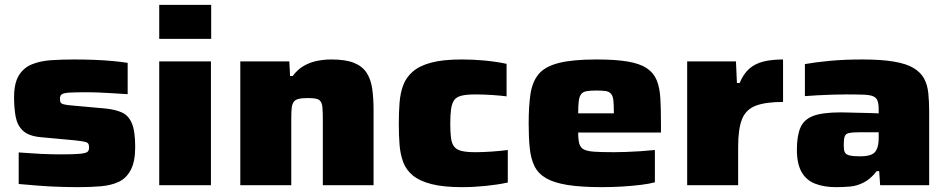

<svg xmlns="http://www.w3.org/2000/svg" viewBox="-20 -763 3911 791"><path d="M305 8Q265 8 220.5 6.5Q176 5 133.5 1.5Q91 -2 57 -5V-135Q79 -134 102 -132Q125 -130 148.5 -129Q172 -128 192.5 -127.5Q213 -127 230 -127Q285 -127 310 -129.5Q335 -132 341 -138Q347 -144 347 -155Q347 -167 343 -172Q339 -177 326.5 -179.5Q314 -182 287 -185L146 -198Q97 -203 74 -225Q51 -247 44.5 -282.5Q38 -318 38 -362Q38 -420 57.5 -452Q77 -484 111.5 -498Q146 -512 190.5 -515Q235 -518 285 -518Q324 -518 366 -516.5Q408 -515 445 -511.5Q482 -508 506 -504V-375Q474 -377 442 -379Q410 -381 384.5 -382Q359 -383 343 -383Q291 -383 266.5 -381.5Q242 -380 234.5 -374.5Q227 -369 227 -356Q227 -346 229.5 -341Q232 -336 243.5 -333Q255 -330 281 -328L414 -316Q454 -312 481.5 -300Q509 -288 523 -255.5Q537 -223 537 -158Q537 -97 518.5 -62.5Q500 -28 468.5 -13.5Q437 1 394.5 4.5Q352 8 305 8Z M636 -603V-743H850V-603ZM636 0V-510H849V0Z M970 0V-510H1172L1175 -450H1186Q1205 -476 1230.5 -491Q1256 -506 1285.5 -512Q1315 -518 1345 -518Q1404 -518 1438.5 -504Q1473 -490 1490.5 -463Q1508 -436 1513.5 -397Q1519 -358 1519 -310V0H1310V-268Q1310 -300 1308.5 -318.5Q1307 -337 1300.5 -345.5Q1294 -354 1281.5 -356.5Q1269 -359 1247 -359Q1224 -359 1210 -355.5Q1196 -352 1189.5 -342.5Q1183 -333 1181.5 -316Q1180 -299 1180 -272V0Z M1883 8Q1807 8 1758 -4.5Q1709 -17 1681 -40Q1653 -63 1641 -95.5Q1629 -128 1626 -167.5Q1623 -207 1623 -254Q1623 -299 1626 -339Q1629 -379 1641 -411.5Q1653 -444 1680.5 -468Q1708 -492 1756.5 -505Q1805 -518 1882 -518Q1931 -518 1978 -513.5Q2025 -509 2067 -500V-366Q2046 -369 2009 -371.5Q1972 -374 1939 -374Q1903 -374 1882 -369Q1861 -364 1851.5 -351Q1842 -338 1838.5 -314.5Q1835 -291 1835 -255Q1835 -218 1838 -195Q1841 -172 1851 -159Q1861 -146 1882 -141Q1903 -136 1939 -136Q1968 -136 2005 -138.5Q2042 -141 2072 -145V-11Q2030 -2 1980.5 3Q1931 8 1883 8Z M2460 8Q2374 8 2318 -1Q2262 -10 2229.5 -29Q2197 -48 2182 -78.5Q2167 -109 2162.5 -152.5Q2158 -196 2158 -254Q2158 -326 2165.5 -376Q2173 -426 2199 -457.5Q2225 -489 2282 -503.5Q2339 -518 2437 -518Q2516 -518 2566 -509.5Q2616 -501 2644.5 -482Q2673 -463 2685.5 -432.5Q2698 -402 2700.5 -358Q2703 -314 2703 -254V-217H2362Q2362 -188 2366.5 -171.5Q2371 -155 2385 -147.5Q2399 -140 2428.5 -138Q2458 -136 2510 -136Q2531 -136 2559.5 -137Q2588 -138 2618.5 -140Q2649 -142 2678 -145V-12Q2657 -6 2621 -1.5Q2585 3 2543 5.5Q2501 8 2460 8ZM2509 -276V-299Q2509 -331 2507 -349.5Q2505 -368 2497 -377Q2489 -386 2474.5 -388Q2460 -390 2436 -390Q2413 -390 2397.5 -387.5Q2382 -385 2374.5 -375.5Q2367 -366 2364.5 -347.5Q2362 -329 2362 -296H2529Z M2811 0V-510H3012L3016 -421H3027Q3043 -459 3067 -480Q3091 -501 3125.5 -509.5Q3160 -518 3206 -518V-343Q3134 -343 3093.5 -327.5Q3053 -312 3037 -272Q3021 -232 3021 -158V0Z M3424 8Q3374 8 3337.5 -6.5Q3301 -21 3282 -55Q3263 -89 3263 -146Q3263 -203 3277.5 -237Q3292 -271 3330.5 -285.5Q3369 -300 3444 -300Q3453 -300 3470.5 -299.5Q3488 -299 3511 -298.5Q3534 -298 3557 -297.5Q3580 -297 3600 -296V-313Q3600 -336 3595 -348.5Q3590 -361 3577 -366.5Q3564 -372 3537 -373Q3510 -374 3466 -374Q3441 -374 3410 -373Q3379 -372 3349 -370.5Q3319 -369 3296 -367V-499Q3341 -507 3400.5 -512.5Q3460 -518 3533 -518Q3612 -518 3664 -509Q3716 -500 3745 -482Q3774 -464 3787.5 -438.5Q3801 -413 3804.5 -378.5Q3808 -344 3808 -303V0H3606L3602 -58H3592Q3567 -26 3539 -11.5Q3511 3 3482.5 5.5Q3454 8 3424 8ZM3525 -119Q3543 -119 3556.5 -122Q3570 -125 3578 -130.5Q3586 -136 3591 -146Q3596 -156 3598 -168Q3600 -180 3600 -195V-218H3518Q3491 -218 3477.5 -215Q3464 -212 3460 -201Q3456 -190 3456 -165Q3456 -146 3460 -136.5Q3464 -127 3478.5 -123Q3493 -119 3525 -119Z"/></svg>

Font: Saira Expanded ExtraBold
Style: Regular
Weight: 800
Width: 7
Designer: Hector Gatti with collaboration of the Omnibus-Type team
Foundry: Omnibus-Type
Version: Version 1.101